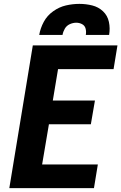

<svg xmlns="http://www.w3.org/2000/svg" viewBox="-20 -969 625 989"><path d="M28 0H464L484 -122H197L232 -329H448L469 -451H252L279 -613H565L585 -735H149ZM182 -789H302Q305 -806 314 -821.5Q323 -837 339.5 -844.5Q356 -852 373 -852Q389 -852 403 -844.5Q417 -837 421 -821.5Q425 -806 422 -789H542Q548 -823 541 -856Q534 -889 510.5 -911Q487 -933 455 -941Q423 -949 389 -949Q354 -949 319.5 -941Q285 -933 254 -911Q223 -889 205.5 -856.5Q188 -824 182 -789Z"/></svg>

Font: Iosevka Sparkle Heavy
Style: Italic
Weight: 900
Italic angle: -9°
Designer: Belleve Invis
Foundry: Belleve Invis
Version: Version 4.5.0; ttfautohint (v1.8.3)